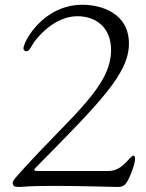

<svg xmlns="http://www.w3.org/2000/svg" viewBox="-20 -761 598 786"><path d="M425.4 -61.1H130.7C119 -61.1 117.2 -65.3 125.4 -73.9C387.4 -339.8 507.8 -458.8 507.8 -582.4C507.8 -708.1 393.5 -741.5 317.5 -741.5C156.2 -741.5 76 -590.2 76 -563.2C76 -556.1 81.7 -551.1 87.4 -551.1C93.8 -551.1 100.1 -556.1 105.1 -565.3C130 -611.5 205.3 -694.6 296.9 -694.6C372.2 -694.6 434.7 -649.1 434.7 -556.1C434.7 -405.5 273.4 -288.4 67.5 -60.4C41.2 -31.2 32 -20.6 32 -13.5C32 0.7 39.8 4.3 55.4 4.3C80.3 4.3 85.9 0 200.3 0C314.6 0 440.3 4.3 460.9 4.3C488.6 4.3 497.2 -3.6 516.3 -50.4C528.4 -80.3 532.7 -98 532.7 -111.5C532.7 -121.4 529.8 -123.6 526.3 -123.6C510.7 -123.6 483.7 -61.1 425.4 -61.1Z"/></svg>

Font: Margiela Serif Light
Style: Regular
Weight: 300
Designer: Andreas Faust, Stefan Endress
Version: Version 1.002;FEAKit 1.0